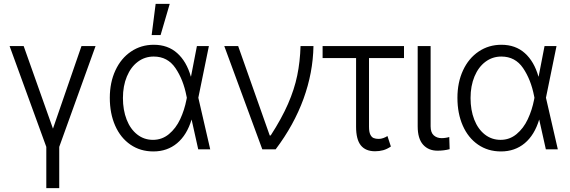

<svg xmlns="http://www.w3.org/2000/svg" viewBox="-20 -767 2929 986"><path d="M101.6 -530.3 252 -106.4 398.4 -530.3H470.7L284.2 -12.7V199.2H217.8V-12.7L29.3 -530.3Z M543.9 -264.6Q543.9 -343.8 572.8 -405.8Q601.6 -467.8 653.1 -502.4Q704.6 -537.1 769.5 -537.1Q842.3 -537.1 890.1 -494.1Q938 -451.2 960 -374H960.9L991.2 -530.3H1052.7L998.5 -265.1L1059.6 0H998L963.9 -153.3Q939.9 -73.7 889.4 -31.5Q838.9 10.7 767.6 10.7Q700.7 10.7 649.9 -24.2Q599.1 -59.1 571.5 -121.6Q543.9 -184.1 543.9 -264.6ZM765.6 -48.8Q812 -48.8 847.7 -78.4Q883.3 -107.9 905.3 -154.8Q927.2 -201.7 937.5 -254.9L939.5 -265.1L937.5 -274.4Q921.4 -357.9 881.1 -417.2Q840.8 -476.6 769.5 -476.6Q723.6 -476.6 687.7 -449.7Q651.9 -422.9 631.6 -374.3Q611.3 -325.7 611.3 -263.7Q611.3 -201.7 630.4 -152.8Q649.4 -104 684.6 -76.4Q719.7 -48.8 765.6 -48.8ZM779.3 -747.1H851.6L804.7 -586.9H758.8Z M1131.8 -530.3H1203.1L1365.2 -71.3H1370.1Q1426.3 -158.2 1459 -233.2Q1491.7 -308.1 1506.3 -378.9Q1521 -449.7 1523.4 -530.3H1589.8Q1587.4 -393.6 1538.6 -259.3Q1489.7 -125 1395.5 0H1327.1Z M2054.7 -468.8H1875V-116.2Q1875 -89.4 1881.8 -75.7Q1888.7 -62 1899.2 -57.9Q1909.7 -53.7 1924.8 -53.7Q1936.5 -53.7 1948.2 -57.9Q1960 -62 1969.7 -68.4L1987.3 -14.6Q1967.3 -1 1947.8 4.4Q1928.2 9.8 1906.2 9.8Q1857.4 9.8 1833 -20.5Q1808.6 -50.8 1808.6 -116.2V-468.8H1636.7V-530.3H2054.7Z M2191.4 -530.3V-118.2Q2191.4 -86.4 2207.5 -72Q2223.6 -57.6 2248 -57.6Q2259.3 -57.6 2271 -59.6Q2282.7 -61.5 2287.1 -63.5L2289.1 -1Q2260.3 6.8 2226.6 6.8Q2180.2 6.8 2152.6 -24.2Q2125 -55.2 2125 -118.2V-530.3Z M2329.1 -264.6Q2329.1 -343.8 2357.9 -405.8Q2386.7 -467.8 2438.2 -502.4Q2489.7 -537.1 2554.7 -537.1Q2627.4 -537.1 2675.3 -494.1Q2723.1 -451.2 2745.1 -374H2746.1L2776.4 -530.3H2837.9L2783.7 -265.1L2844.7 0H2783.2L2749 -153.3Q2725.1 -73.7 2674.6 -31.5Q2624 10.7 2552.7 10.7Q2485.8 10.7 2435.1 -24.2Q2384.3 -59.1 2356.7 -121.6Q2329.1 -184.1 2329.1 -264.6ZM2550.8 -48.8Q2597.2 -48.8 2632.8 -78.4Q2668.5 -107.9 2690.4 -154.8Q2712.4 -201.7 2722.7 -254.9L2724.6 -265.1L2722.7 -274.4Q2706.5 -357.9 2666.3 -417.2Q2626 -476.6 2554.7 -476.6Q2508.8 -476.6 2472.9 -449.7Q2437 -422.9 2416.7 -374.3Q2396.5 -325.7 2396.5 -263.7Q2396.5 -201.7 2415.5 -152.8Q2434.6 -104 2469.7 -76.4Q2504.9 -48.8 2550.8 -48.8Z"/></svg>

Font: Pretendard Light
Style: Regular
Weight: 300
Designer: Base glyphs from Inter by Rasmus Andersson; Hangeul glyphs from Noto Sans CJK(Source Han Sans) by Jang Soo-young and Kan
Foundry: Kil Hyung-jin
Version: Version 1.309